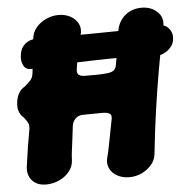

<svg xmlns="http://www.w3.org/2000/svg" viewBox="-51 -738 801 809"><g transform="rotate(-5 349.5 -333.5)"><path d="M54 -539Q59 -565 77.5 -580Q96 -595 122 -595Q139 -595 179 -595Q219 -595 271.5 -595.5Q324 -596 381.5 -596.5Q439 -597 491.5 -598Q544 -599 584 -601Q624 -603 641 -605Q668 -610 685.5 -588.5Q703 -567 697 -539V-537Q691 -511 666 -494Q641 -477 615 -481Q599 -484 560 -484.5Q521 -485 468.5 -485Q416 -485 358.5 -483.5Q301 -482 248.5 -480Q196 -478 156 -476Q116 -474 99 -471Q70 -467 59 -488.5Q48 -510 54 -537ZM112 20Q73 20 52 -4.5Q31 -29 38 -69Q44 -112 49 -144.5Q54 -177 62 -220Q64 -237 57.5 -248Q51 -259 42 -270Q28 -281 22.5 -299Q17 -317 21 -339V-341Q24 -360 33 -375Q42 -390 58 -399Q72 -411 82.5 -422Q93 -433 95 -451Q100 -492 103.5 -523.5Q107 -555 111 -596Q114 -624 131 -644Q148 -664 173.5 -675.5Q199 -687 225 -687Q254 -687 276 -675Q298 -663 308.5 -642Q319 -621 311 -593Q307 -581 303 -561.5Q299 -542 293.5 -516.5Q288 -491 283 -456Q279 -436 289 -428.5Q299 -421 320 -422Q341 -422 361.5 -422Q382 -422 403 -424Q423 -425 434.5 -432Q446 -439 449 -459Q454 -487 457.5 -510.5Q461 -534 465 -555.5Q469 -577 471 -598Q478 -638 506.5 -662.5Q535 -687 577 -687Q617 -687 643.5 -662Q670 -637 661 -596Q641 -501 626.5 -417.5Q612 -334 600 -250Q588 -166 578 -71Q576 -44 558.5 -23.5Q541 -3 516.5 8.5Q492 20 464 20Q436 20 413.5 8Q391 -4 381 -25.5Q371 -47 379 -74Q383 -88 387.5 -111Q392 -134 398 -165Q404 -196 411 -232Q414 -248 404 -254Q394 -260 373 -260Q353 -260 333 -259.5Q313 -259 293 -259Q272 -259 259.5 -246Q247 -233 245 -215Q242 -185 238 -157Q234 -129 231.5 -107Q229 -85 229 -74Q228 -47 211 -25.5Q194 -4 167.5 8Q141 20 112 20Z"/></g></svg>

Font: Winky Sans ExtraBold
Style: Italic
Weight: 800
Italic angle: -8.97852°
Designer: Simon Atzbach
Foundry: typofactur
Version: Version 1.205